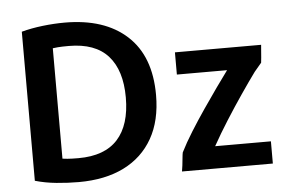

<svg xmlns="http://www.w3.org/2000/svg" viewBox="-51 -777 1281 861"><g transform="rotate(-5 590.0 -346.0)"><path d="M649 -346Q649 -521 548.5 -613Q448 -705 269 -705Q221 -705 169.5 -699Q118 -693 74 -681V-10Q119 3 170 8Q221 13 270 13Q389 13 473.5 -29Q558 -71 603.5 -151Q649 -231 649 -346ZM206 -595Q210 -596 228.5 -597.5Q247 -599 278 -599Q397 -599 455 -534Q513 -469 513 -347Q513 -223 454.5 -158.5Q396 -94 278 -94Q247 -94 228.5 -95.5Q210 -97 206 -98ZM1138 -529H750V-429H976Q953 -398 922.5 -355Q892 -312 859.5 -264.5Q827 -217 797 -169Q767 -121 746 -79Q744 -70 742.5 -53.5Q741 -37 739 -20.5Q737 -4 735 6H1144V-94H893Q923 -148 959.5 -205.5Q996 -263 1032.5 -316.5Q1069 -370 1099 -411L1131 -449Q1132 -457 1133.5 -473Q1135 -489 1136 -505Q1137 -521 1138 -529Z"/></g></svg>

Font: Repo DemiBold
Style: Regular
Weight: 600
Designer: Stefan Peev
Foundry: Context Ltd
Version: Version 1.502